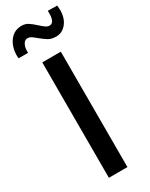

<svg xmlns="http://www.w3.org/2000/svg" viewBox="-247 -1004 819 1049"><g transform="rotate(-30 163.0 -479.0)"><path d="M217 -728V0H100V-728ZM143 -857Q128 -870 117.5 -876.5Q107 -883 96 -883Q77 -883 67 -862.5Q57 -842 59 -812H-1Q-2 -818 -2 -829Q-2 -884 26 -921Q54 -958 101 -958Q124 -958 141.5 -947Q159 -936 183 -914Q200 -898 212 -890Q224 -882 236 -882Q271 -882 267 -957L326 -956Q328 -936 328 -928Q328 -876 302 -844Q276 -812 238 -812Q208 -812 189.5 -823Q171 -834 143 -857Z"/></g></svg>

Font: Josefin Sans SemiBold
Style: Regular
Weight: 600
Designer: Santiago Orozco
Foundry: Typemade
Version: Version 2.000